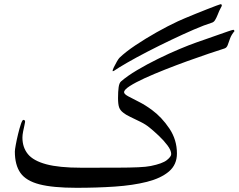

<svg xmlns="http://www.w3.org/2000/svg" viewBox="-20 -876 1138 915"><path d="M1097.7 -728Q1082.5 -710 1076.2 -692.1Q1069.8 -674.3 1065.2 -661.4Q1060.5 -648.4 1049.8 -645Q1020.5 -635.7 974.1 -620.1Q927.7 -604.5 873.8 -585Q819.8 -565.4 766.6 -544.4Q713.4 -523.4 669.2 -503.2Q625 -482.9 598.1 -465.6Q571.3 -448.2 571.3 -436.5Q571.3 -427.7 591.1 -417Q610.8 -406.2 641.6 -390.9Q672.4 -375.5 704.6 -351.6Q751 -317.4 787.1 -263.7Q823.2 -210 823.2 -144.5Q823.2 -91.3 785.2 -58.8Q747.1 -26.4 680.4 -9.5Q613.8 7.3 527.6 13.2Q441.4 19 344.7 19Q231.9 19 168 2.4Q104 -14.2 77.4 -52Q50.8 -89.8 50.8 -153.8Q50.8 -162.1 55.2 -186Q59.6 -210 66.2 -237.3Q72.8 -264.6 79.6 -284.7Q86.4 -304.7 91.3 -304.7Q99.6 -304.7 99.6 -295.4Q99.6 -292 96.4 -278.6Q93.3 -265.1 90.1 -249Q86.9 -232.9 86.9 -220.2Q86.9 -173.8 112.8 -141.8Q138.7 -109.9 200 -93.3Q261.2 -76.7 366.7 -76.7Q469.2 -76.7 534.7 -76.9Q600.1 -77.1 638.7 -78.9Q677.2 -80.6 698.7 -85Q753.9 -96.2 774.9 -112.8Q795.9 -129.4 795.9 -141.6Q795.9 -159.7 777.8 -183.6Q759.8 -207.5 735.8 -230Q711.9 -252.4 694.3 -266.6Q675.3 -282.7 649.4 -295.4Q623.5 -308.1 600.6 -319.1Q577.6 -330.1 566.9 -339.4Q552.7 -350.1 547.6 -364.7Q542.5 -379.4 542.5 -408.7Q542.5 -440.4 545.4 -460.4Q548.3 -480.5 556.6 -487.8Q586.9 -514.2 633.8 -542Q680.7 -569.8 733.4 -595.7Q786.1 -621.6 835 -642.1Q883.8 -662.6 917.5 -674.3Q931.6 -679.2 959 -688.7Q986.3 -698.2 1015.9 -708.7Q1045.4 -719.2 1067.1 -726.6Q1088.9 -733.9 1091.8 -733.9Q1094.2 -733.9 1095 -732.2Q1095.7 -730.5 1097.7 -728ZM988.8 -767.6Q954.1 -756.8 903.3 -734.9Q852.5 -712.9 795.2 -685.5Q737.8 -658.2 683.1 -629.9Q628.4 -601.6 585.9 -577.1Q543.5 -552.7 522.5 -538.1Q516.6 -535.2 516.6 -538.1Q516.6 -543 522.9 -556.2Q529.3 -569.3 537.1 -582.8Q544.9 -596.2 549.3 -600.6Q578.1 -628.4 625.5 -660.2Q672.9 -691.9 726.6 -722.2Q780.3 -752.4 827.6 -774.4Q837.9 -779.3 861.1 -789.1Q884.3 -798.8 912.4 -810.3Q940.4 -821.8 966.8 -832Q993.2 -842.3 1011.2 -849.1Q1029.3 -856 1031.2 -856Q1037.1 -856 1037.1 -849.6Q1037.1 -846.7 1031.2 -836.7Q1025.4 -826.7 1017.1 -805.2Q1011.2 -790.5 1004.9 -780.3Q998.5 -770 988.8 -767.6Z"/></svg>

Font: Scheherazade New
Style: Regular
Weight: 400
Designer: SIL International
Foundry: SIL International
Version: Version 4.000